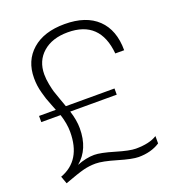

<svg xmlns="http://www.w3.org/2000/svg" viewBox="-134 -824 840 935"><g transform="rotate(-20 286.5 -356.0)"><path d="M425 10Q393 10 322 -11Q251 -32 216 -32Q183 -32 152 -24Q121 -16 51 10L37 -29Q153 -71 153 -220Q153 -262 137 -312H37V-344H124Q122 -350 111.5 -376Q101 -402 97.5 -413Q94 -424 88 -445.5Q82 -467 79.5 -486Q77 -505 77 -525Q77 -615 138 -668.5Q199 -722 306 -722Q417 -722 476.5 -665Q536 -608 536 -503H490Q474 -679 307 -679Q226 -679 178 -637Q130 -595 130 -525Q130 -500 135.5 -472.5Q141 -445 145 -432Q149 -419 161.5 -384.5Q174 -350 176 -344H428V-312H187Q203 -262 203 -220Q203 -112 134 -55Q182 -74 224 -74Q257 -74 325.5 -53.5Q394 -33 426 -33Q497 -33 536 -58V-20Q490 10 425 10Z"/></g></svg>

Font: Creato Display Light
Style: Regular
Weight: 300
Version: Version 1.000